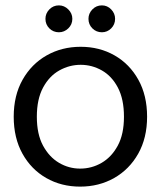

<svg xmlns="http://www.w3.org/2000/svg" viewBox="-20 -682 598 714"><path d="M278 12Q208 12 152 -20Q96 -52 63.5 -110.5Q31 -169 31 -248Q31 -327 64 -385.5Q97 -444 153.5 -476Q210 -508 280 -508Q350 -508 406 -476Q462 -444 494.5 -385.5Q527 -327 527 -248Q527 -169 494 -110.5Q461 -52 404.5 -20Q348 12 278 12ZM278 -55Q321 -55 358 -76.5Q395 -98 418 -140.5Q441 -183 441 -248Q441 -313 418.5 -356Q396 -399 359 -420Q322 -441 280 -441Q238 -441 200.5 -420Q163 -399 140 -356Q117 -313 117 -248Q117 -183 140 -140.5Q163 -98 199.5 -76.5Q236 -55 278 -55ZM199 -562Q178 -562 163.5 -576.5Q149 -591 149 -612Q149 -632 163.5 -647Q178 -662 199 -662Q219 -662 234 -647Q249 -632 249 -612Q249 -591 234 -576.5Q219 -562 199 -562ZM359 -562Q338 -562 323.5 -576.5Q309 -591 309 -612Q309 -632 323.5 -647Q338 -662 359 -662Q379 -662 393.5 -647Q408 -632 408 -612Q408 -591 393.5 -576.5Q379 -562 359 -562Z"/></svg>

Font: DM Sans 36pt
Style: Regular
Weight: 400
Designer: Colophon Foundry, Jonny Pinhorn
Foundry: Colophon Foundry
Version: Version 4.004;gftools[0.9.30]